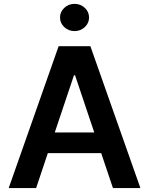

<svg xmlns="http://www.w3.org/2000/svg" viewBox="-20 -964 764 984"><path d="M165.1 0H24.5L280.5 -727.3H443.2L699.6 0H558.9L498.6 -179.3H225.1ZM260.7 -285.2H463.1L364.7 -578.1H359ZM362.2 -804.7Q331.3 -804.7 309.5 -825.1Q287.6 -845.5 287.6 -874.3Q287.6 -903.4 309.5 -923.8Q331.3 -944.2 362.2 -944.2Q392.8 -944.2 414.6 -923.8Q436.4 -903.4 436.4 -874.3Q436.4 -845.5 414.6 -825.1Q392.8 -804.7 362.2 -804.7Z"/></svg>

Font: Inter Zeller Semi Bold
Style: Regular
Weight: 600
Designer: Rasmus Andersson; Joe Bland
Foundry: zeller
Version: Version 3.015;git-dec3a8cb1